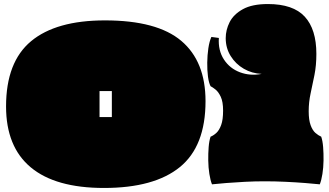

<svg xmlns="http://www.w3.org/2000/svg" viewBox="-20 -896 1631 951"><path d="M495 35Q255 35 132.5 -67Q10 -169 10 -369Q10 -589 134 -692Q258 -795 500 -795Q758 -795 878 -693.5Q998 -592 998 -395Q998 -172 871 -68.5Q744 35 495 35ZM473 -316H534V-445H473Z M1030 17Q1022 -3 1017 -34.5Q1012 -66 1011.5 -101Q1011 -136 1013.5 -167.5Q1016 -199 1023 -219Q1038 -225 1052 -238Q1066 -251 1075.5 -277Q1085 -303 1085 -348Q1085 -392 1073.5 -416.5Q1062 -441 1047.5 -452.5Q1033 -464 1023 -469Q1014 -486 1010 -517.5Q1006 -549 1006.5 -586Q1007 -623 1012 -657Q1017 -691 1027 -713Q1038 -712 1046 -710.5Q1054 -709 1064 -708Q1060 -646 1089 -601.5Q1118 -557 1168.5 -538Q1219 -519 1276 -530Q1228 -532 1187.5 -555.5Q1147 -579 1122.5 -618.5Q1098 -658 1098 -707Q1098 -748 1117.5 -786.5Q1137 -825 1183 -850.5Q1229 -876 1307 -876Q1432 -876 1489.5 -813.5Q1547 -751 1547 -629Q1547 -572 1537.5 -524.5Q1528 -477 1518.5 -433.5Q1509 -390 1509 -345Q1509 -302 1518.5 -276Q1528 -250 1542.5 -237.5Q1557 -225 1571 -219Q1578 -199 1580.5 -167.5Q1583 -136 1582.5 -101Q1582 -66 1577 -34.5Q1572 -3 1564 17Q1536 14 1491.5 10.5Q1447 7 1395 4.5Q1343 2 1291 2Q1243 2 1193.5 4.5Q1144 7 1101 10.5Q1058 14 1030 17Z"/></svg>

Font: Oi
Style: Regular
Weight: 400
Designer: Kostas Bartsokas, Mohamad Dakak
Foundry: Foundry5
Version: Version 4.000